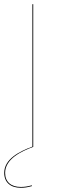

<svg xmlns="http://www.w3.org/2000/svg" viewBox="-25 -700 308 915"><path d="M133.4 0V-680.1H129.3V-1.3C66.6 21.9 -4.9 58.1 -4.9 123.9C-4.9 169 25.1 194.9 73.8 194.9C92.8 194.9 105 192.9 126.9 187L127.1 183C105.1 188.9 91.9 190.9 73.9 190.9C27.8 190.9 -0.6 167 -0.6 123.8C-0.6 57.6 75.9 21.1 133.4 0Z"/></svg>

Font: Fira Sans Four
Style: Regular
Weight: 100
Designer: Carrois Corporate & Edenspiekermann AG
Foundry: Carrois Corporate GbR & Edenspiekermann AG
Version: Version 4.203;PS 004.203;hotconv 1.0.88;makeotf.lib2.5.64775